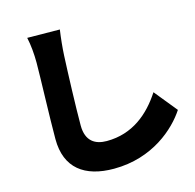

<svg xmlns="http://www.w3.org/2000/svg" viewBox="-120 -913 1118 1100"><g transform="rotate(-15 439.0 -362.5)"><path d="M136 -789C146 -744 151 -690 151 -637C151 -562 142 -312 142 -187C142 -14 250 64 423 64C654 64 801 -72 863 -167L754 -301C682 -190 578 -100 424 -100C357 -100 302 -130 302 -225C302 -334 309 -533 314 -637C316 -680 322 -740 329 -787Z"/></g></svg>

Font: GenEiGothic-pro-Heavy
Style: Bold
Weight: 900
Designer: Ryoko NISHIZUKA (kana & ideographs); Paul D. Hunt (Latin, Greek & Cyrillic); Wenlong ZHANG (bopomofo); Sandoll Communica
Foundry: Adobe Systems Incorporated; o_tamon
Version: Version 1.000.140830